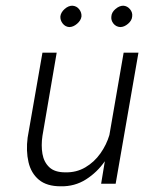

<svg xmlns="http://www.w3.org/2000/svg" viewBox="-20 -645 530 674"><path d="M371 -588Q372 -602 385.5 -613.5Q399 -625 413 -625Q427 -624 436.5 -612.5Q446 -601 444 -587Q443 -573 429.5 -561.5Q416 -550 402 -550Q387 -551 378 -562.5Q369 -574 371 -588ZM192 -588Q194 -602 207 -613.5Q220 -625 234 -625Q249 -624 258 -612.5Q267 -601 266 -587Q264 -573 250.5 -561.5Q237 -550 223 -550Q209 -551 200 -562.5Q191 -574 192 -588ZM129 -168Q124 -134 129 -105Q134 -76 153 -58Q172 -40 209 -40Q248 -39 279.5 -57.5Q311 -76 332.5 -106.5Q354 -137 364 -171L414 -460H466L386 0H335L348 -79Q321 -40 281.5 -15Q242 10 193 9Q144 9 116.5 -14Q89 -37 80 -76Q71 -115 77 -162L129 -460H179Z"/></svg>

Font: Jost* Light
Style: Italic
Weight: 300
Italic angle: -10°
Version: Version 3.7